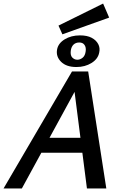

<svg xmlns="http://www.w3.org/2000/svg" viewBox="-32 -1060 688 1080"><path d="M457 0 380 -601H419L91 0H-12L373 -658H464L566 0ZM142 -201 189 -285H461L485 -201ZM319 -867 297 -916 548 -1040 582 -961ZM398 -683Q341 -683 311.5 -712.5Q282 -742 289 -781Q295 -816 331.5 -838.5Q368 -861 418 -861Q458 -861 483.5 -847.5Q509 -834 520.5 -812Q532 -790 526 -764Q519 -728 482.5 -705.5Q446 -683 398 -683ZM403 -724Q419 -724 433 -735.5Q447 -747 450 -772Q453 -793 443.5 -807Q434 -821 414 -821Q394 -821 381.5 -809Q369 -797 366 -774Q363 -748 375 -736Q387 -724 403 -724Z"/></svg>

Font: Ysabeau Infant SemiBold
Style: Italic
Weight: 600
Italic angle: -12°
Designer: Christian Thalmann (Catharsis Fonts)
Version: Version 2.002; featfreeze: ss01,ss02,lnum